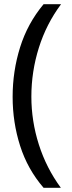

<svg xmlns="http://www.w3.org/2000/svg" viewBox="-20 -734 340 912"><path d="M40 -274Q40 -396 75.5 -509.5Q111 -623 187 -714H270Q200 -620 164.5 -507Q129 -394 129 -275Q129 -159 164.5 -47.5Q200 64 269 158H187Q111 70 75.5 -41.5Q40 -153 40 -274Z"/></svg>

Font: TSCustom
Style: Regular
Weight: 400
Designer: Monotype Design Team
Foundry: Monotype Imaging Inc.
Version: Version 2.004; ttfautohint (v1.8.3) -l 8 -r 50 -G 200 -x 14 